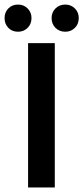

<svg xmlns="http://www.w3.org/2000/svg" viewBox="-44 -821 365 841"><path d="M79 0V-632H196V0ZM35 -682Q9 -682 -7.5 -699Q-24 -716 -24 -742Q-24 -767 -7.5 -784Q9 -801 35 -801Q60 -801 77 -784Q94 -767 94 -742Q94 -716 77 -699Q60 -682 35 -682ZM242 -682Q216 -682 199 -699Q182 -716 182 -742Q182 -767 199 -784Q216 -801 242 -801Q267 -801 284 -784Q301 -767 301 -742Q301 -716 284 -699Q267 -682 242 -682Z"/></svg>

Font: Narnoor SemiBold
Style: Regular
Weight: 600
Designer: S. Sridhar Murthy
Foundry: SIL International
Version: Version 3.000